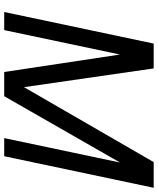

<svg xmlns="http://www.w3.org/2000/svg" viewBox="61 -811 750 912"><g transform="rotate(90 436.0 -355.0)"><path d="M37 0 187 -710H305L394 -94L750 -710H872L722 0H636L752 -550L437 0H322L239 -550L123 0Z"/></g></svg>

Font: Geist Regular
Style: Italic
Weight: 400
Italic angle: -12°
Designer: Basement.studio, Andrés Briganti, Mateo Zaragoza
Foundry: Basement.studio, Vercel, Andrés Briganti, Guido Ferreyra, Mateo Zaragoza
Version: Version 1.500; ttfautohint (v1.8.4.7-5d5b)